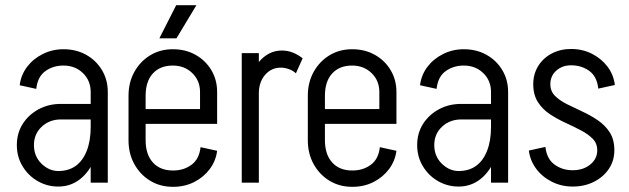

<svg xmlns="http://www.w3.org/2000/svg" viewBox="-20 -705 2428 741"><path d="M330 0V-350H396V0ZM205 15V-45Q245 -45 272.5 -65Q300 -85 315 -123.5Q330 -162 330 -215H368Q368 -147 347 -95Q326 -43 289.5 -14Q253 15 205 15ZM205 15Q162 15 125.5 -6Q89 -27 67 -63.5Q45 -100 45 -145H111Q111 -102 140 -73.5Q169 -45 205 -45ZM45 -145Q45 -191 67.5 -226.5Q90 -262 128.5 -283Q167 -304 215 -304V-244Q171 -244 141 -216Q111 -188 111 -145ZM215 -244V-304H383V-244ZM330 -215V-351H368V-215ZM396 -350H330Q330 -394 300 -423Q270 -452 225 -452V-515Q274 -515 312.5 -493.5Q351 -472 373.5 -434.5Q396 -397 396 -350ZM120 -362 56 -376Q61 -416 84.5 -447Q108 -478 145 -496.5Q182 -515 225 -515V-452Q185 -452 155 -430.5Q125 -409 120 -362Z M482 -227V-284H818V-227ZM646 16V-47H650V16ZM476 -164V-335H542V-164ZM752 -284V-350H818V-284ZM818 -350H752Q752 -394 722 -423Q692 -452 647 -452V-515Q696 -515 734.5 -493.5Q773 -472 795.5 -434.5Q818 -397 818 -350ZM754 -137 818 -123Q813 -84 789.5 -52.5Q766 -21 729.5 -2.5Q693 16 649 16V-47Q689 -47 719 -69Q749 -91 754 -137ZM476 -335Q476 -387 498.5 -427.5Q521 -468 559.5 -491.5Q598 -515 647 -515V-452Q598 -452 570 -421.5Q542 -391 542 -335ZM476 -164H542Q542 -109 570 -78Q598 -47 647 -47V16Q598 16 559.5 -7.5Q521 -31 498.5 -71.5Q476 -112 476 -164ZM661 -557H595L660 -685H738Z M913 0V-500H979V0ZM940 -345Q940 -392 957 -429.5Q974 -467 1003 -488.5Q1032 -510 1068 -510L1064 -444Q1027 -444 1003 -416Q979 -388 979 -345ZM1122 -422Q1112 -432 1095.5 -438Q1079 -444 1064 -444L1068 -510Q1091 -510 1111.5 -501.5Q1132 -493 1148 -480Z M1174 -227V-284H1510V-227ZM1338 16V-47H1342V16ZM1168 -164V-335H1234V-164ZM1444 -284V-350H1510V-284ZM1510 -350H1444Q1444 -394 1414 -423Q1384 -452 1339 -452V-515Q1388 -515 1426.5 -493.5Q1465 -472 1487.5 -434.5Q1510 -397 1510 -350ZM1446 -137 1510 -123Q1505 -84 1481.5 -52.5Q1458 -21 1421.5 -2.5Q1385 16 1341 16V-47Q1381 -47 1411 -69Q1441 -91 1446 -137ZM1168 -335Q1168 -387 1190.5 -427.5Q1213 -468 1251.5 -491.5Q1290 -515 1339 -515V-452Q1290 -452 1262 -421.5Q1234 -391 1234 -335ZM1168 -164H1234Q1234 -109 1262 -78Q1290 -47 1339 -47V16Q1290 16 1251.5 -7.5Q1213 -31 1190.5 -71.5Q1168 -112 1168 -164Z M1875 0V-350H1941V0ZM1750 15V-45Q1790 -45 1817.5 -65Q1845 -85 1860 -123.5Q1875 -162 1875 -215H1913Q1913 -147 1892 -95Q1871 -43 1834.5 -14Q1798 15 1750 15ZM1750 15Q1707 15 1670.5 -6Q1634 -27 1612 -63.5Q1590 -100 1590 -145H1656Q1656 -102 1685 -73.5Q1714 -45 1750 -45ZM1590 -145Q1590 -191 1612.5 -226.5Q1635 -262 1673.5 -283Q1712 -304 1760 -304V-244Q1716 -244 1686 -216Q1656 -188 1656 -145ZM1760 -244V-304H1928V-244ZM1875 -215V-351H1913V-215ZM1941 -350H1875Q1875 -394 1845 -423Q1815 -452 1770 -452V-515Q1819 -515 1857.5 -493.5Q1896 -472 1918.5 -434.5Q1941 -397 1941 -350ZM1665 -362 1601 -376Q1606 -416 1629.5 -447Q1653 -478 1690 -496.5Q1727 -515 1770 -515V-452Q1730 -452 1700 -430.5Q1670 -409 1665 -362Z M2285 -125Q2285 -152 2267 -170Q2249 -188 2221 -202.5Q2193 -217 2161.5 -231.5Q2130 -246 2102 -264.5Q2074 -283 2056 -311Q2038 -339 2038 -380Q2038 -380 2044.5 -380Q2051 -380 2061 -380Q2071 -380 2081 -380Q2091 -380 2097.5 -380Q2104 -380 2104 -380Q2104 -353 2122 -335Q2140 -317 2168 -303Q2196 -289 2227.5 -274.5Q2259 -260 2287 -241Q2315 -222 2333 -194.5Q2351 -167 2351 -125Q2351 -125 2344.5 -125Q2338 -125 2328 -125Q2318 -125 2308 -125Q2298 -125 2291.5 -125Q2285 -125 2285 -125ZM2190 15V-48Q2231 -48 2258 -70Q2285 -92 2285 -125H2351Q2351 -85 2330 -53.5Q2309 -22 2272.5 -3.5Q2236 15 2190 15ZM2038 -380Q2038 -419 2057 -450Q2076 -481 2109.5 -498.5Q2143 -516 2184 -516V-453Q2150 -453 2127 -432.5Q2104 -412 2104 -380ZM2085 -138Q2090 -92 2120 -70Q2150 -48 2190 -48V15Q2147 15 2110 -3.5Q2073 -22 2049.5 -53.5Q2026 -85 2021 -124ZM2289 -363Q2284 -410 2254 -431.5Q2224 -453 2184 -453V-516Q2228 -516 2264.5 -497.5Q2301 -479 2324.5 -448Q2348 -417 2353 -377Z"/></svg>

Font: Akshar Light
Style: Regular
Weight: 300
Designer: Tall Chai
Foundry: Tall Chai
Version: Version 1.100